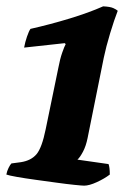

<svg xmlns="http://www.w3.org/2000/svg" viewBox="-35 -585 427 605"><path d="M230 0Q224 0 199.5 -2.5Q175 -5 142.5 -9.5Q110 -14 77 -18.5Q44 -23 18.5 -27.5Q-7 -32 -15 -35Q-13 -46 -8 -56Q-3 -66 1 -70L31 -74Q63 -79 80 -99Q97 -119 109 -178L149 -372Q154 -399 161 -419Q168 -439 172 -446L169 -449L41 -435Q44 -452 50 -469.5Q56 -487 61 -494Q123 -508 184 -526.5Q245 -545 290 -565Q312 -564 322 -559.5Q332 -555 336 -551Q325 -523 312 -480Q299 -437 292 -403L241 -150Q236 -125 226.5 -107Q217 -89 209 -82L307 -68Q311 -58 311 -35Q294 -22 270 -11Q246 0 230 0Z"/></svg>

Font: Texturina 72pt 72pt Black
Style: Italic
Weight: 900
Italic angle: -11°
Designer: Guillermo Torres Carreño
Foundry: Omnibus-Type
Version: Version 1.002; ttfautohint (v1.8.3)